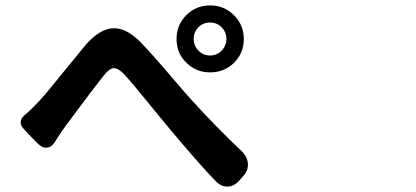

<svg xmlns="http://www.w3.org/2000/svg" viewBox="-20 -727 1540 711"><path d="M780.3 -54.7Q727.5 -108.4 627.9 -226.6Q620.1 -235.4 616.2 -240.2Q597.7 -262.7 556.6 -312.5Q472.7 -416 442.4 -449.2Q418 -475.6 400.4 -474.6Q384.8 -473.6 363.3 -446.3Q332 -407.2 241.2 -285.2Q224.6 -261.7 216.8 -252Q203.1 -233.4 182.6 -200.2Q170.9 -181.6 153.3 -180.2Q135.7 -178.7 119.1 -196.3L98.6 -216.8L68.4 -249Q55.7 -261.7 56.6 -275.4Q57.6 -289.1 70.3 -299.8Q91.8 -317.4 123 -350.6Q147.5 -376 218.8 -464.8Q273.4 -532.2 297.9 -561.5Q347.7 -618.2 395.5 -622.1Q443.4 -626 495.1 -576.2Q534.2 -537.1 619.1 -437.5Q669.9 -377.9 691.4 -354.5Q781.2 -255.9 872.1 -169.9Q895.5 -148.4 897.9 -122.6Q900.4 -96.7 880.9 -75.2L867.2 -59.6Q847.7 -37.1 823.7 -36.1Q799.8 -35.2 780.3 -54.7ZM757.8 -459Q706.1 -459 669.9 -495.1Q633.8 -529.3 633.8 -583Q633.8 -634.8 669.9 -670.9Q706.1 -707 757.8 -707Q809.6 -707 846.2 -670.9Q882.8 -634.8 882.8 -582.5Q882.8 -530.3 846.7 -494.6Q810.5 -459 757.8 -459ZM757.8 -521.5Q783.2 -521.5 800.8 -539.6Q818.4 -557.6 818.4 -583Q818.4 -608.4 800.8 -626Q783.2 -643.6 757.8 -643.6Q732.4 -643.6 714.8 -626Q697.3 -608.4 697.3 -583Q697.3 -557.6 714.8 -539.6Q732.4 -521.5 757.8 -521.5Z"/></svg>

Font: Bpmf GenSen Rounded B
Style: B
Weight: 700
Foundry: But Ko
Version: Version 1.320